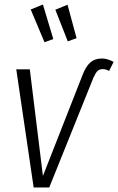

<svg xmlns="http://www.w3.org/2000/svg" viewBox="-20 -830 523 850"><path d="M52 -523H112L170 -51L347 -502Q361 -537 380.5 -554Q400 -571 431 -571Q455 -571 483 -556L463 -516Q449 -524 435 -524Q420 -524 411.5 -515.5Q403 -507 394 -487L198 0H129ZM170 -810 216 -657 177 -643 116 -788ZM279 -809 319 -661 280 -647 225 -787Z"/></svg>

Font: Fira Sans Extra Condensed Light
Style: Italic
Weight: 300
Width: 3
Italic angle: -8°
Designer: Carrois Corporate & Edenspiekermann AG
Foundry: Carrois Corporate GbR & Edenspiekermann AG
Version: Version 4.203